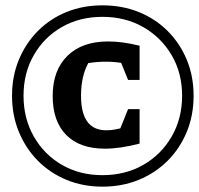

<svg xmlns="http://www.w3.org/2000/svg" viewBox="-20 -686 744 718"><path d="M363 12Q290 12 228.5 -13.5Q167 -39 121.5 -85Q76 -131 50.5 -193Q25 -255 25 -328Q25 -401 50.5 -462.5Q76 -524 121.5 -570Q167 -616 228.5 -641Q290 -666 363 -666Q437 -666 499 -641Q561 -616 607 -570Q653 -524 678.5 -462.5Q704 -401 704 -328Q704 -255 678.5 -193Q653 -131 607 -85Q561 -39 499 -13.5Q437 12 363 12ZM363 -31Q449 -31 516 -69.5Q583 -108 622 -175.5Q661 -243 661 -328Q661 -413 622 -479.5Q583 -546 516 -584.5Q449 -623 363 -623Q278 -623 211.5 -585Q145 -547 106.5 -480Q68 -413 68 -328Q68 -243 106.5 -175.5Q145 -108 211.5 -69.5Q278 -31 363 -31ZM372 -130Q279 -130 228 -181Q177 -232 177 -327Q177 -423 232 -477Q287 -531 384 -531Q438 -531 502 -515V-387H459L433 -451Q373 -460 310 -450Q283 -400 283 -328Q283 -248 319 -217.5Q355 -187 430 -206L459 -278H502V-149Q429 -130 372 -130Z"/></svg>

Font: Piazzolla
Style: Bold Italic
Weight: 700
Italic angle: -11.3°
Designer: Juan Pablo del Peral
Foundry: Huerta Tipografica
Version: Version 1.330